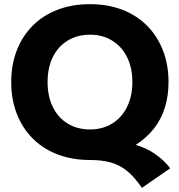

<svg xmlns="http://www.w3.org/2000/svg" viewBox="-20 -760 861 924"><path d="M663 144Q628 93 593 64Q558 35 515 22.5Q472 10 413 10Q328 10 258 -16.5Q188 -43 138 -93Q88 -143 61 -212Q34 -281 34 -365Q34 -449 61 -518Q88 -587 138 -637Q188 -687 258 -713.5Q328 -740 413 -740Q498 -740 567.5 -713.5Q637 -687 687 -637Q737 -587 764 -518Q791 -449 791 -365Q791 -299 773.5 -242.5Q756 -186 721 -141.5Q686 -97 635 -64V-62Q683 -49 727.5 -18Q772 13 799 50ZM413 -137Q474 -137 520 -165.5Q566 -194 591.5 -245.5Q617 -297 617 -365Q617 -434 591.5 -485Q566 -536 520 -564.5Q474 -593 413 -593Q352 -593 305.5 -564.5Q259 -536 234 -485Q209 -434 209 -365Q209 -297 234 -245.5Q259 -194 305.5 -165.5Q352 -137 413 -137Z"/></svg>

Font: M PLUS 2 ExtraBold
Style: Regular
Weight: 800
Version: Version 1.001